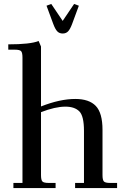

<svg xmlns="http://www.w3.org/2000/svg" viewBox="-20 -954 633 974"><path d="M22 -702V-729Q134 -729 176 -746L188 -718V-414Q284 -452 362 -452Q432 -452 466 -416.5Q500 -381 500 -295V-66Q500 -41 507 -33.5Q514 -26 539 -26H574V0H361V-26H406V-290Q406 -366 382 -389.5Q358 -413 312 -413Q260 -413 188 -385V-66Q188 -41 195 -33.5Q202 -26 227 -26H262V0H48V-26H94V-662Q94 -687 87 -694.5Q80 -702 55 -702ZM216 -925 240 -934 298 -848 356 -934 380 -925 346 -833Q336 -806 325.5 -795Q315 -784 298 -784Q281 -784 270.5 -795Q260 -806 250 -833Z"/></svg>

Font: Dihjauti
Style: Bold
Weight: 700
Designer: T. Christopher White
Version: Version 3.0.0